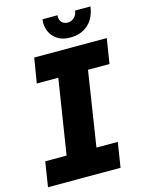

<svg xmlns="http://www.w3.org/2000/svg" viewBox="-131 -966 785 1043"><g transform="rotate(-15 262.0 -444.5)"><path d="M6 0 28 -140H148L214 -560H93L116 -700H524L502 -560H381L316 -140H436L414 0ZM334 -754Q291 -754 262.5 -772.5Q234 -791 221 -822Q208 -853 213 -889H298Q296 -872 301.5 -860Q307 -848 318 -842Q329 -836 341 -836Q361 -836 377 -850Q393 -864 397 -889H483Q474 -824 434.5 -789Q395 -754 334 -754Z"/></g></svg>

Font: MuseoModerno
Style: Bold Italic
Weight: 700
Italic angle: -9°
Designer: Pablo Cosgaya, Héctor Gatti, Marcela Romero, and the Authors of The MuseoModerno Project.
Foundry: Omnibus-Type Team
Version: Version 1.003